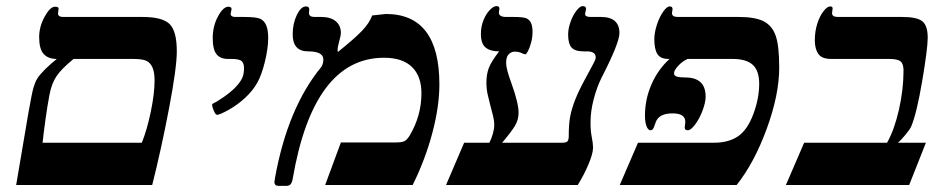

<svg xmlns="http://www.w3.org/2000/svg" viewBox="-20 -609 3111 632"><path d="M167 -415Q138.2 -415 123.5 -431.6Q108.9 -448.2 108.9 -486.8Q108.9 -521.5 127 -554.2Q145 -586.9 161.1 -586.9Q172.9 -586.9 172.9 -581.1L170.9 -564.9Q170.9 -553.2 188 -553.2H449.2Q514.6 -553.2 538.3 -529.8Q562 -506.3 562 -439.9Q562 -386.7 536.6 -253.2Q511.2 -119.6 481 0H33.2L73.2 -235.8Q85 -302.7 90.1 -320.3Q95.2 -337.9 102.5 -350.1Q109.9 -362.3 127.9 -380.4Q146 -398.4 167 -415ZM446.8 -139.2Q463.9 -181.2 476.3 -241Q488.8 -300.8 488.8 -344.2Q488.8 -370.6 482.2 -386.2Q475.6 -401.9 462.6 -408.4Q449.7 -415 418 -415H222.2Q182.6 -382.8 166.3 -358.6Q149.9 -334.5 142.8 -296.9Q135.7 -259.3 129.9 -217Q124 -174.8 120.1 -139.2Z M783.2 -553.2Q824.2 -553.2 837.2 -546.9Q850.1 -540.5 856.4 -525.4Q862.8 -510.3 862.8 -482.9Q862.8 -450.7 852.1 -406.5Q841.3 -362.3 826.9 -336.7Q812.5 -311 787.8 -287.8Q763.2 -264.6 733.2 -247.8Q703.1 -231 694.8 -231Q689.5 -231 683.8 -244.4Q678.2 -257.8 678.2 -264.2Q678.2 -267.1 683.6 -269.5Q693.8 -273.9 716.6 -289.8Q739.3 -305.7 754.2 -320.8Q769 -335.9 776.1 -349.9Q783.2 -363.8 783.2 -384.8Q783.2 -400.4 775.6 -407.7Q768.1 -415 741.2 -415H730Q705.1 -415 692.6 -430.7Q680.2 -446.3 680.2 -483.9Q680.2 -522.9 697.5 -554.9Q714.8 -586.9 731.9 -586.9Q742.2 -586.9 742.2 -579.1L739.3 -564Q739.3 -553.2 753.9 -553.2Z M1282.2 -140.1Q1303.2 -140.1 1311.5 -144.5Q1319.8 -148.9 1328.1 -162.1Q1367.2 -227.5 1367.2 -301.8Q1367.2 -358.4 1335.9 -388.7Q1304.7 -418.9 1244.1 -418.9Q1011.7 -418.9 943.4 -20Q940.9 -7.3 936.3 -2.2Q931.6 2.9 921.4 2.9H897.5Q883.3 2.9 883.3 -9.8L885.3 -23.9Q927.2 -254.9 1038.1 -389.2Q1044.4 -400.4 1044.4 -413.1Q1044.4 -439.9 994.1 -439.9Q943.4 -439.9 943.4 -496.1Q943.4 -531.2 957 -559.6Q970.7 -587.9 987.3 -587.9Q998 -587.9 998 -578.1L997.1 -565.9Q997.1 -553.2 1015.1 -553.2H1037.1Q1068.4 -553.2 1085.2 -539.1Q1102.1 -524.9 1102.1 -500Q1102.1 -492.7 1096.7 -473.6Q1091.3 -454.1 1091.3 -444.8V-441.4L1092.3 -438Q1146.5 -481.4 1171.1 -507.1Q1195.8 -532.7 1205.1 -558.1L1250 -563Q1426.3 -563 1426.3 -331.1Q1426.3 -259.3 1403.3 -172.1Q1380.4 -85 1338.4 0H1050.3L1102.1 -140.1Z M1829.1 -139.2Q1844.2 -139.2 1848.1 -144Q1852.1 -148.9 1852.1 -161.1Q1852.1 -202.1 1857.2 -227.5Q1862.3 -252.9 1873.8 -282Q1885.3 -311 1907.2 -351.1Q1936 -404.3 1938.5 -410.2Q1940.9 -416 1940.9 -419.9Q1940.9 -439.9 1912.1 -439.9H1900.9Q1872.6 -439.9 1861.3 -452.6Q1850.1 -465.3 1850.1 -495.1Q1850.1 -515.1 1858.2 -537.4Q1866.2 -559.6 1877.7 -574.2Q1889.2 -588.9 1897.9 -588.9Q1909.2 -588.9 1909.2 -579.1L1905.8 -563Q1905.8 -553.2 1923.8 -553.2H1958Q2019 -553.2 2019 -500Q2019 -467.8 1960 -353Q1944.3 -321.3 1934.1 -282Q1923.8 -242.7 1923.8 -205.1Q1923.8 -177.7 1928 -157.2Q1932.1 -136.7 1932.1 -123Q1932.1 -103.5 1917.2 -68.4Q1902.3 -33.2 1881.8 0H1448.2L1507.8 -139.2H1590.8Q1597.7 -151.9 1602.3 -168.7Q1606.9 -185.5 1606.9 -196.8Q1606.9 -211.9 1602.8 -228.3Q1598.6 -244.6 1594 -262Q1589.4 -279.3 1585.2 -298.1Q1581.1 -316.9 1581.1 -336.9Q1581.1 -364.3 1588.9 -385Q1596.7 -405.8 1623 -439.9Q1593.8 -439.9 1578.4 -452.6Q1563 -465.3 1563 -497.1Q1563 -521.5 1571.3 -542.2Q1579.6 -563 1592 -575.9Q1604.5 -588.9 1613.8 -588.9Q1624 -588.9 1624 -581.1L1622.1 -567.9Q1622.1 -553.2 1646 -553.2H1669.9Q1702.6 -553.2 1712.9 -548.6Q1723.1 -543.9 1728 -533.4Q1732.9 -522.9 1732.9 -503.9Q1732.9 -486.3 1728.3 -469Q1723.6 -451.7 1718 -440.9Q1712.4 -430.2 1709 -430.2Q1705.1 -430.2 1696.3 -434.6Q1687.5 -439 1673.8 -439Q1663.6 -439 1654.8 -430.7Q1646 -422.4 1646 -401.9Q1646 -381.8 1663.6 -334.5Q1687 -269.5 1687 -237.8Q1687 -214.8 1675 -194.8Q1663.1 -174.8 1632.8 -139.2Z M2330.1 -139.2Q2378.4 -139.2 2409.4 -160.4Q2440.4 -181.6 2459.7 -233.4Q2479 -285.2 2479 -333Q2479 -376 2458 -395.5Q2437 -415 2391.1 -415H2243.2Q2224.6 -406.2 2211.7 -391.6Q2198.7 -377 2198.7 -368.2Q2198.7 -359.4 2208.5 -356.7Q2218.3 -354 2235.8 -354Q2302.7 -354 2302.7 -291Q2302.7 -272 2292.5 -244.9Q2282.2 -217.8 2268.1 -199Q2253.9 -180.2 2244.1 -180.2Q2233.9 -180.2 2233.9 -189L2235.8 -208Q2235.8 -235.8 2193.8 -235.8Q2148.4 -235.8 2138.2 -206.1L2133.8 -193.8Q2129.4 -180.2 2122.1 -180.2Q2112.8 -180.2 2107.9 -194.3Q2103 -208.5 2103 -228Q2103 -282.7 2124.8 -332Q2146.5 -381.3 2184.1 -415H2179.7Q2154.3 -415 2144 -430.9Q2133.8 -446.8 2133.8 -480Q2133.8 -501.5 2142.3 -527.6Q2150.9 -553.7 2163.1 -570.8Q2175.3 -587.9 2184.1 -587.9Q2193.8 -587.9 2193.8 -579.1L2191.9 -565.9Q2191.9 -553.2 2210.9 -553.2H2411.1Q2465.3 -553.2 2493.4 -539.1Q2521.5 -524.9 2533.2 -491.7Q2544.9 -458.5 2544.9 -386.2Q2544.9 -297.4 2503.9 -185.3Q2462.9 -73.2 2404.8 0H2020L2080.1 -139.2Z M2972.7 0H2566.9L2627 -139.2H2899.9Q2923.8 -181.2 2939 -247.8Q2954.1 -314.5 2954.1 -377Q2954.1 -398.9 2944.3 -407Q2934.6 -415 2906.7 -415H2715.8Q2685.1 -415 2673.6 -431.6Q2662.1 -448.2 2662.1 -476.1Q2662.1 -504.9 2669.9 -530Q2677.7 -555.2 2690.2 -571.5Q2702.6 -587.9 2712.9 -587.9Q2720.7 -587.9 2720.7 -581.1L2718.8 -565.9Q2718.8 -553.2 2737.8 -553.2H2949.7Q2998 -553.2 3015.9 -539.1Q3033.7 -524.9 3033.7 -484.9Q3033.7 -448.7 3015.4 -341.3Q2997.1 -233.9 2979 -191.9Q2974.6 -182.6 2961.2 -166.3Q2947.8 -149.9 2936 -139.2H3027.8Z"/></svg>

Font: Tinos
Style: Bold Italic
Weight: 700
Italic angle: -16.333°
Designer: Steve Matteson
Foundry: Monotype Imaging Inc.
Version: Version 1.23